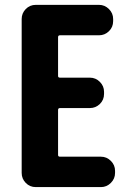

<svg xmlns="http://www.w3.org/2000/svg" viewBox="-20 -763 540 783"><path d="M126 0Q101.6 0 85 -17.1Q68.4 -34.2 68.4 -57.6V-685.5Q68.4 -709 85 -726.1Q101.6 -743.2 126 -743.2H383.8Q407.2 -743.2 424.3 -726.1Q441.4 -709 441.4 -685.5V-676.8Q441.4 -652.3 424.3 -635.7Q407.2 -619.1 383.8 -619.1H224.6Q216.8 -619.1 216.8 -611.3V-453.1Q216.8 -446.3 224.6 -446.3H346.7Q370.1 -446.3 387.2 -429.2Q404.3 -412.1 404.3 -388.7V-379.9Q404.3 -355.5 387.2 -338.9Q370.1 -322.3 346.7 -322.3H224.6Q216.8 -322.3 216.8 -314.5V-130.9Q216.8 -124 224.6 -124H391.6Q415 -124 432.1 -106.9Q449.2 -89.8 449.2 -66.4V-57.6Q449.2 -34.2 432.1 -17.1Q415 0 391.6 0Z"/></svg>

Font: Gen Jyuu Gothic Monospace Bold
Style: Bold
Weight: 700
Designer: [Source Han Sans]
Ryoko NISHIZUKA  (kana & ideographs); Paul D. Hunt (Latin, Greek & Cyrillic); Wenlong ZHANG  (bopomofo
Version: Version 1.002.20150607